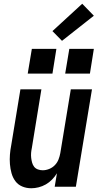

<svg xmlns="http://www.w3.org/2000/svg" viewBox="-20 -997 540 1025"><path d="M147 8Q121 8 98.5 -1.5Q76 -11 62 -30Q48 -49 41.5 -72.5Q35 -96 33 -121Q31 -146 33 -171.5Q35 -197 40 -222L89 -520H201L150 -207Q147 -193 146 -180Q145 -167 146.5 -154Q148 -141 151.5 -128.5Q155 -116 162.5 -106.5Q170 -97 182.5 -92.5Q195 -88 208 -88Q225 -88 242.5 -95Q260 -102 273 -115.5Q286 -129 292.5 -146Q299 -163 302 -180L358 -520H471L385 0H272L284 -72Q273 -54 258 -38.5Q243 -23 224.5 -12.5Q206 -2 186 3Q166 8 147 8ZM460 -604H328L350 -736H481ZM260 -604H128L150 -736H281ZM311 -779 260 -831 419 -977 481 -913Z"/></svg>

Font: Iosevka SS04
Style: Bold Italic
Weight: 700
Italic angle: -9°
Monospace: yes
Designer: Belleve Invis
Foundry: Belleve Invis
Version: Version 19.0.0; ttfautohint (v1.8.4)